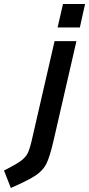

<svg xmlns="http://www.w3.org/2000/svg" viewBox="-97 -705 444 957"><path d="M217 -685H327L301 -568H190ZM-77 145Q-18 115 5.5 98Q29 81 39.5 61.5Q50 42 60 0L175 -500H284L169 0Q151 77 134.5 110.5Q118 144 82 168.5Q46 193 -43 232Z"/></svg>

Font: Cairo SemiBold
Style: Italic
Weight: 600
Italic angle: -13°
Designer: Mohamed Gaber, Accademia di Belle Arti di Urbino and others
Foundry: Kief Type Foundry, Accademia di Belle Arti di Urbino and others
Version: Version 3.011